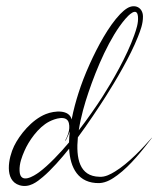

<svg xmlns="http://www.w3.org/2000/svg" viewBox="-20 -601 517 628"><path d="M447.6 -547.2C447.3 -576.7 420.8 -589.6 395.5 -573.8C388.1 -569.2 380.6 -562.7 373.1 -555C334.7 -515 298.7 -447.3 274 -392.7C256.9 -354.8 246.5 -326.9 236.7 -296.5C228.8 -271.9 220.4 -241.9 214.3 -210.3C206.7 -242.7 159.7 -239.8 129.9 -227.9C83.1 -209.2 43.5 -159.1 26 -123.1C7.9 -85.8 -7.5 -10.6 44 4.9C76 14.5 101.4 -6.4 120 -22C147.2 -44.7 180.5 -82.5 206.1 -114.7C209.4 -52.1 235.9 -0.8 305 -2.1C328.6 -3.3 348 -16.2 364 -28C407.6 -60.2 447.2 -111.5 476.9 -150C476.9 -150.1 477 -150.1 477 -150.2C477 -150.3 476.8 -150.5 476.7 -150.5C476.6 -150.5 476.5 -150.4 476.5 -150.4C446.7 -116.8 400.2 -66.6 356 -39.9C341.8 -31.3 324.1 -21.3 305 -22.8C239.7 -24.2 228 -83.2 234.7 -151.8C265.6 -193.4 303.2 -249.8 326.2 -286C358.4 -336.8 406.3 -417.4 431.1 -480.5C439.2 -501.2 447.9 -522.9 447.6 -547.2ZM390.2 -539.4C398.2 -548.7 428.3 -581.6 431.3 -546.5C433.1 -525.3 425.5 -504 418.8 -485.1C395.3 -418.2 347.9 -335.8 314.4 -283.5C296.8 -255.9 264.1 -208.9 237.6 -174.7C244.5 -220 257.1 -262.4 269.2 -298.2C296.1 -377.8 339.4 -480.7 390.2 -539.4ZM141 -203.3C157.9 -212.1 198.8 -226.8 205.3 -198.2C210.6 -175.5 199.8 -154.2 193.5 -141.7C193.5 -141.7 193.5 -141.5 193.5 -141.4C193.5 -141.1 193.8 -140.7 194.1 -140.7C194.3 -140.7 194.6 -140.9 194.7 -141.1C194.7 -141.1 195.7 -142.9 196.6 -144.7C201.5 -154.6 202.9 -157.6 208.3 -171C206.9 -159.1 206 -147.1 205.8 -135.2C177.8 -101.8 138.6 -60.1 107.8 -37.6C91.3 -25.6 45.8 3.5 44 -42C43 -66.8 51.6 -87.9 60 -107.5C73.5 -138.9 104.4 -184.5 141 -203.3Z"/></svg>

Font: Sinatra
Style: Regular
Weight: 400
Designer: Fahmi
Version: Version 0.1